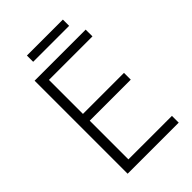

<svg xmlns="http://www.w3.org/2000/svg" viewBox="-244 -941 1042 1042"><g transform="rotate(-45 276.5 -420.0)"><path d="M492 0H100V-714H492V-662H158V-401H473V-349H158V-52H492ZM443 -840V-792H167V-840Z"/></g></svg>

Font: Noto Traditional Nushu Light
Style: Regular
Weight: 300
Designer: LIU Zhao
Foundry: LiuZhao Studio
Version: Version 2.003; ttfautohint (v1.8.4.7-5d5b)